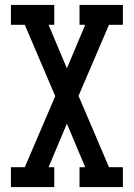

<svg xmlns="http://www.w3.org/2000/svg" viewBox="-20 -755 540 775"><path d="M24 0V-80H80L203 -367L80 -655H24V-735H199V-655H176L250 -479L324 -655H301V-735H476V-655H420L297 -368L420 -80H476V0H301V-80H324L250 -256L176 -80H199V0Z"/></svg>

Font: Iosevka Slab Medium
Style: Regular
Weight: 500
Monospace: yes
Designer: Belleve Invis
Foundry: Belleve Invis
Version: Version 11.1.1; ttfautohint (v1.8.3)